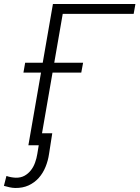

<svg xmlns="http://www.w3.org/2000/svg" viewBox="-70 -731 702 966"><path d="M602.5 -661.1H245.6L130.9 0H72.8L196.3 -710.9H611.3ZM338.9 -365.7H47.9L56.6 -415.5H348.1ZM192.9 -60.5 176.8 43Q171.9 77.6 158.9 109.1Q146 140.6 124.8 164.3Q103.5 188 74 201.7Q44.4 215.3 6.3 214.8Q-8.3 214.4 -22.2 211.2Q-36.1 208 -50.3 204.1L-37.6 154.3Q-26.4 158.2 -14.6 160.4Q-2.9 162.6 9.3 163.1Q34.7 163.6 53.5 153.1Q72.3 142.6 85.4 125.7Q98.6 108.9 106.4 87.2Q114.3 65.4 117.7 43.5L134.8 -60.5Z"/></svg>

Font: Roboto Mono Light
Style: Italic
Weight: 300
Designer: Google
Version: Version 2.000985; 2015; ttfautohint (v1.3)